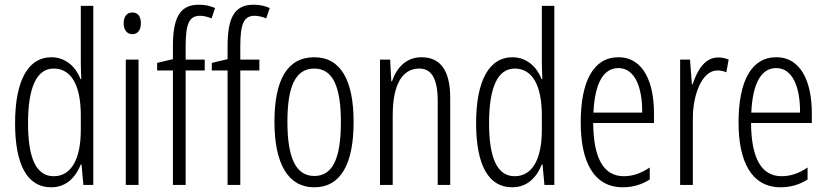

<svg xmlns="http://www.w3.org/2000/svg" viewBox="-20 -785 3509 815"><path d="M197 10C264 10 302 -35 323 -87H326L334 0H376V-760H323V-520C323 -498 324 -476 325 -449H322C303 -499 260 -542 198 -542C100 -542 44 -444 44 -262C44 -85 96 10 197 10ZM208 -37C132 -37 99 -117 99 -262C99 -413 135 -494 208 -494C283 -494 323 -422 323 -295V-233C323 -109 282 -37 208 -37Z M542 -732C517 -732 505 -713 505 -686C505 -659 518 -640 542 -640C565 -640 578 -658 578 -686C578 -713 567 -732 542 -732ZM568 -532H514V0H568Z M849 -486V-532H768V-586C768 -683 782 -718 829 -718C844 -718 861 -714 878 -707L893 -751C872 -760 851 -765 824 -765C740 -765 714 -705 714 -588V-534L647 -518V-486H714V0H768V-486Z M1081 -486V-532H1000V-586C1000 -683 1014 -718 1061 -718C1076 -718 1093 -714 1110 -707L1125 -751C1104 -760 1083 -765 1056 -765C972 -765 946 -705 946 -588V-534L879 -518V-486H946V0H1000V-486Z M1481 -267C1481 -443 1427 -542 1314 -542C1199 -542 1145 -445 1145 -268C1145 -91 1202 10 1314 10C1427 10 1481 -90 1481 -267ZM1200 -268C1200 -416 1233 -494 1314 -494C1395 -494 1427 -413 1427 -267C1427 -112 1392 -38 1314 -38C1235 -38 1200 -117 1200 -268Z M1769 -542C1703 -542 1663 -496 1644 -440H1641L1636 -532H1593V0H1647V-295C1647 -431 1690 -494 1760 -494C1811 -494 1838 -452 1838 -357V0H1891V-370C1891 -488 1848 -542 1769 -542Z M2154 10C2221 10 2259 -35 2280 -87H2283L2291 0H2333V-760H2280V-520C2280 -498 2281 -476 2282 -449H2279C2260 -499 2217 -542 2155 -542C2057 -542 2001 -444 2001 -262C2001 -85 2053 10 2154 10ZM2165 -37C2089 -37 2056 -117 2056 -262C2056 -413 2092 -494 2165 -494C2240 -494 2280 -422 2280 -295V-233C2280 -109 2239 -37 2165 -37Z M2605 -542C2498 -542 2445 -438 2445 -265C2445 -102 2498 10 2624 10C2667 10 2705 -2 2738 -23V-74C2701 -49 2665 -37 2628 -37C2541 -37 2499 -115 2498 -263H2756V-305C2756 -432 2713 -542 2605 -542ZM2605 -496C2677 -496 2707 -410 2706 -307H2499C2505 -435 2543 -496 2605 -496Z M3028 -541C2971 -541 2939 -485 2920 -427H2917L2909 -532H2867V0H2921V-279C2920 -383 2960 -486 3025 -486C3039 -486 3053 -483 3063 -478L3073 -532C3058 -539 3042 -541 3028 -541Z M3275 -542C3168 -542 3115 -438 3115 -265C3115 -102 3168 10 3294 10C3337 10 3375 -2 3408 -23V-74C3371 -49 3335 -37 3298 -37C3211 -37 3169 -115 3168 -263H3426V-305C3426 -432 3383 -542 3275 -542ZM3275 -496C3347 -496 3377 -410 3376 -307H3169C3175 -435 3213 -496 3275 -496Z"/></svg>

Font: Noto Sans Gujarati UI ExtraCondensed Light
Style: Regular
Weight: 300
Width: 2
Designer: Jelle Bosma - Monotype Design Team, Universal Thirst
Foundry: Monotype Imaging Inc.
Version: Version 2.106